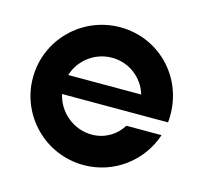

<svg xmlns="http://www.w3.org/2000/svg" viewBox="-83 -613 755 712"><g transform="rotate(15 294.5 -256.5)"><path d="M295 8C412 8 511 -68 546 -174H411C387 -135 345 -109 295 -109C225 -109 165 -159 150 -226H557C573 -388 452 -521 295 -521C149 -521 30 -403 30 -257C30 -110 149 8 295 8ZM154 -300C172 -360 229 -404 295 -404C361 -404 417 -360 434 -300Z"/></g></svg>

Font: Lineal
Style: Bold
Weight: 700
Designer: Created by Frank Adebiaye with contributions from Anton Moglia & Ariel Martín Pérez
Created by Frank ADEBIAYE with FontF
Foundry: Velvetyne Type Foundry
Version: Version 2.000;Glyphs 3.2 (3227)